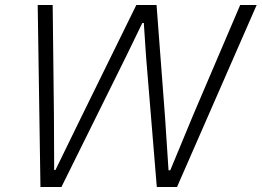

<svg xmlns="http://www.w3.org/2000/svg" viewBox="-20 -749 1048 769"><path d="M131 -729H191L196 -289L197 -68H202L303 -275L526 -729H607L641 -280L655 -67H662L754 -289L942 -729H1008L689 0H608L565 -522L556 -657H550L488 -529L226 0H142Z"/></svg>

Font: Mona Sans Light
Style: Italic
Weight: 300
Italic angle: -11.7°
Designer: Deni Anggara
Foundry: GitHub
Version: Version 2.000